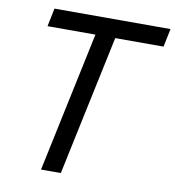

<svg xmlns="http://www.w3.org/2000/svg" viewBox="-87 -878 872 955"><g transform="rotate(10 348.5 -400.0)"><path d="M184 0 334 -708H92L111 -800H697L678 -708H434L284 0Z"/></g></svg>

Font: Victor Mono Thin
Style: Bold Italic
Weight: 700
Italic angle: -12°
Monospace: yes
Version: Version 1.561;gftools[0.9.30]